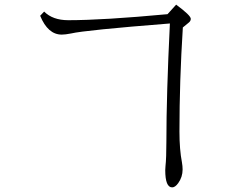

<svg xmlns="http://www.w3.org/2000/svg" viewBox="-20 -769 1040 826"><path d="M169.9 -719.2Q207 -682.1 273.9 -682.1Q422.9 -682.1 700.7 -708L737.8 -749Q800.8 -702.6 800.8 -688Q800.8 -678.2 791 -670.9L766.6 -650.9Q752 -418.9 752 -203.1Q752 -125.5 762.7 -70.8Q765.6 -54.2 765.6 -40Q765.6 -7.3 746.6 19Q733.4 37.1 720.7 37.1Q690.9 37.1 690.9 -37.1Q690.9 -46.9 691.9 -53.7Q695.8 -89.8 695.8 -158.7Q695.8 -361.3 710.9 -668Q345.7 -639.2 285.6 -625Q260.7 -620.1 245.6 -620.1Q186 -620.1 152.8 -701.2Z"/></svg>

Font: I.MingCP
Style: Regular
Weight: 400
Designer: I.Font Project
Version: Version 8.000; Sep 06, 2022